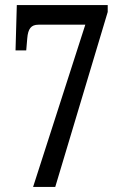

<svg xmlns="http://www.w3.org/2000/svg" viewBox="-20 -734 482 754"><path d="M110 0H197L403 -687V-714H46L41 -536H83L87 -583C90 -621 102 -637 131 -637H315Z"/></svg>

Font: Noto Serif Lao ExtCond
Style: Regular
Weight: 400
Width: 2
Designer: Monotype Design Team
Foundry: Monotype Imaging Inc.
Version: Version 2.004